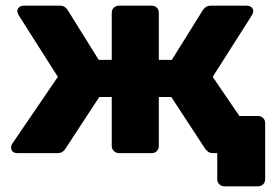

<svg xmlns="http://www.w3.org/2000/svg" viewBox="-20 -540 967 677"><path d="M771 117Q761 117 753.5 110Q746 103 746 92V0H737L678 -131H890Q900 -131 907.5 -124Q915 -117 915 -106V92Q915 103 907.5 110Q900 117 890 117ZM41 0Q31 0 25 -5.5Q19 -11 19 -20Q19 -27 23 -33L184 -269L46 -486Q45 -489 43 -493Q41 -497 41 -500Q41 -509 47.5 -514.5Q54 -520 63 -520H191Q203 -520 209.5 -514.5Q216 -509 219 -504L328 -329H374V-495Q374 -506 381.5 -513Q389 -520 400 -520H515Q526 -520 533 -513Q540 -506 540 -495V-329H586L695 -504Q698 -509 705 -514.5Q712 -520 723 -520H851Q860 -520 866.5 -514.5Q873 -509 873 -500Q873 -497 871.5 -493Q870 -489 868 -486L730 -269L891 -33Q895 -27 895 -20Q895 -11 889 -5.5Q883 0 873 0H732Q719 0 712.5 -6Q706 -12 703 -16L584 -198H540V-25Q540 -15 533 -7.5Q526 0 515 0H400Q389 0 381.5 -7.5Q374 -15 374 -25V-198H330L211 -16Q209 -12 202 -6Q195 0 182 0Z"/></svg>

Font: Rubik
Style: Bold
Weight: 700
Designer: Hubert and Fischer
Foundry: Hubert and Fischer
Version: Version 2.300;gftools[0.9.30]